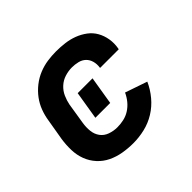

<svg xmlns="http://www.w3.org/2000/svg" viewBox="-130 -690 860 860"><g transform="rotate(-45 300.0 -260.0)"><path d="M269 8Q236 8 204 2.5Q172 -3 144 -16.5Q116 -30 95 -53Q74 -76 63 -105Q52 -134 51 -167Q50 -200 55 -233L72 -333Q76 -360 86 -387Q96 -414 113.5 -437.5Q131 -461 154.5 -479.5Q178 -498 205 -509Q232 -520 259.5 -524Q287 -528 314 -528Q343 -528 370.5 -524.5Q398 -521 423 -511.5Q448 -502 469.5 -486Q491 -470 504 -447Q517 -424 521.5 -396.5Q526 -369 521 -341Q521 -340 520.5 -338.5Q520 -337 520 -336H402Q402 -337 402 -337.5Q402 -338 402 -338Q405 -358 400 -376Q395 -394 382.5 -406Q370 -418 351.5 -422.5Q333 -427 314 -427Q292 -427 269.5 -420Q247 -413 229.5 -397Q212 -381 202.5 -359.5Q193 -338 189 -317L173 -217Q169 -192 171.5 -168.5Q174 -145 187 -127Q200 -109 222.5 -101Q245 -93 269 -93Q289 -93 309.5 -97.5Q330 -102 348 -113.5Q366 -125 380 -142Q394 -159 403 -179L508 -143Q493 -109 468 -79Q443 -49 410.5 -29Q378 -9 341.5 -0.5Q305 8 269 8ZM229 -193 251 -327H345L323 -193Z"/></g></svg>

Font: Iosevka SS04 Extended
Style: Bold Italic
Weight: 700
Width: 7
Italic angle: -9°
Monospace: yes
Designer: Belleve Invis
Foundry: Belleve Invis
Version: Version 19.0.0; ttfautohint (v1.8.4)